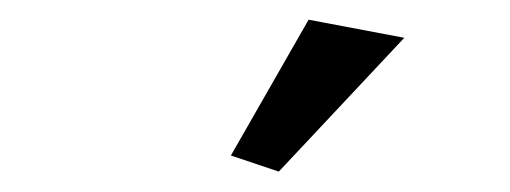

<svg xmlns="http://www.w3.org/2000/svg" viewBox="-20 -550 510 192"><path d="M258.8 -378.4 210.9 -394.5 288.6 -530.3 384.3 -512.2Z"/></svg>

Font: Lateef
Style: Bold
Weight: 700
Designer: SIL International
Foundry: SIL International
Version: Version 4.200